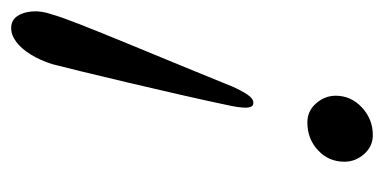

<svg xmlns="http://www.w3.org/2000/svg" viewBox="-196 -494 703 352"><g transform="rotate(-90 156.0 -317.5)"><path d="M144 -205Q137 -205 135.5 -213.5Q134 -222 138 -244Q147 -287 158.5 -337.5Q170 -388 181.5 -436.5Q193 -485 202 -522Q211 -559 215 -574Q222 -596 232.5 -613Q243 -630 255.5 -639.5Q268 -649 281 -649Q295 -649 302.5 -638.5Q310 -628 311.5 -611Q313 -594 306 -574Q302 -559 287.5 -522Q273 -485 253 -436.5Q233 -388 212 -337Q191 -286 174 -244Q167 -228 159.5 -216.5Q152 -205 144 -205ZM85 14Q64 14 50 -2Q36 -18 36 -38Q36 -67 57 -86.5Q78 -106 108 -106Q129 -106 143 -90Q157 -74 157 -54Q157 -26 135.5 -6Q114 14 85 14Z"/></g></svg>

Font: EB Garamond
Style: Italic
Weight: 400
Italic angle: -17.2°
Designer: Georg Duffner and Octavio Pardo
Foundry: Georg Duffner
Version: Version 1.001